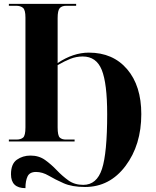

<svg xmlns="http://www.w3.org/2000/svg" viewBox="-20 -734 810 996"><path d="M112 242Q112 204 123 181Q134 158 167 158Q200 158 233 177.5Q266 197 310 216.5Q354 236 421 236Q549 236 631 127Q713 18 713 -142Q713 -289 639.5 -375Q566 -461 441 -461Q360 -461 279 -407V-640Q279 -680 290 -692Q301 -704 324 -704H375V-714H26V-704H64Q86 -704 99 -693.5Q112 -683 112 -643V-73Q112 -31 100 -20.5Q88 -10 65 -10H26V0H367V-10H322Q301 -10 290 -20.5Q279 -31 279 -73V-396Q315 -417 345.5 -429Q376 -441 409 -441Q480 -441 508 -371Q536 -301 536 -142Q536 60 509 142.5Q482 225 412 225Q367 225 335 202Q303 179 274.5 149Q246 119 214 96Q182 73 138 73Q98 73 67.5 94.5Q37 116 37 170Q37 242 112 242Z"/></svg>

Font: Noto Serif Display SemiCondensed Extra
Style: Regular
Weight: 800
Width: 4
Designer: Monotype Design Team
Foundry: Monotype Imaging Inc.
Version: Version 1.900